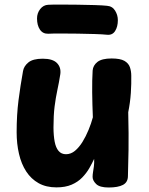

<svg xmlns="http://www.w3.org/2000/svg" viewBox="-20 -807 653 840"><path d="M226.9 12.8Q181.8 12.8 148.9 -5.6Q116.1 -24 94.7 -56.8Q73.3 -89.7 63.1 -133.8Q52.8 -178 52.8 -228.6Q52.8 -304.6 61 -368.5Q69.2 -432.4 80.8 -496.4Q84.3 -517.4 104.1 -533.8Q123.8 -550.2 167.2 -550.2Q210.6 -550.2 229.2 -531.2Q247.8 -512.1 243.9 -482.8Q238.2 -446.1 230.9 -412.7Q223.7 -379.2 218.8 -340.6Q214 -302 214 -249.1Q214.2 -213.2 219.2 -187.1Q224.2 -160.9 236.3 -146.6Q248.4 -132.3 268.8 -132.3Q290.1 -132.3 308.1 -147.3Q326 -162.2 340.8 -186.1Q355.6 -209.9 367.3 -238.4Q379.1 -266.9 386.3 -293.8Q383.9 -350 383.3 -403.7Q382.8 -457.4 385.3 -498.6Q387.1 -520.9 406.4 -536.1Q425.8 -551.2 468.1 -551.2Q506 -551.2 524.2 -540.8Q542.3 -530.3 548.3 -513.1Q554.3 -495.8 554.3 -475.6Q554.6 -459.3 554.2 -440.2Q553.8 -421 552.4 -400.2Q551 -379.4 548.1 -358.1Q545.2 -336.8 541 -316Q543.4 -216.3 542.3 -151.4Q541.2 -86.4 539.7 -36.3Q539.4 -9.4 517.9 1.9Q496.3 13.3 455.3 13.3Q416.1 13.3 400.6 -2Q385.1 -17.3 385.1 -33.1Q385.1 -42.9 387 -54.1Q388.9 -65.2 390.8 -79.6Q392.7 -93.9 391.9 -112Q383.1 -92.9 370.8 -71.3Q358.4 -49.8 339.8 -30.5Q321.2 -11.2 293.7 0.8Q266.1 12.8 226.9 12.8ZM191 -659.4Q167.3 -658.7 154.7 -677.5Q142 -696.3 142 -726.2Q142 -749.4 155.8 -767.3Q169.6 -785.1 191 -786.1Q209 -787.1 243.9 -787Q278.9 -786.9 319.3 -786.4Q359.7 -785.9 394.7 -784.8Q429.8 -783.7 447.8 -781.7Q471.7 -779.9 483.6 -760.4Q495.6 -741 495.6 -718.8Q495.6 -690.1 483.6 -671.3Q471.7 -652.4 447.8 -655Q429.8 -657 394.8 -658.1Q359.9 -659.2 319.4 -659.8Q278.9 -660.4 243.9 -660.4Q209 -660.4 191 -659.4Z"/></svg>

Font: Playpen Sans Thai
Style: Regular
Weight: 400
Designer: Sirin Gunkloy, Laura Meseguer, Veronika Burian, José Scaglione
Foundry: TypeTogether
Version: Version 2.000